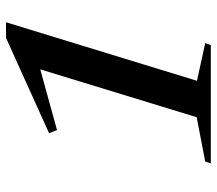

<svg xmlns="http://www.w3.org/2000/svg" viewBox="-61 -660 720 638"><g transform="rotate(-90 299.0 -341.0)"><path d="M228.5 -47.5 404 -621 423 -577 185.5 -511.5 175.5 -538 492 -681H544L349.5 -46.5L475 -19L468 -0.5H75L81 -19Z"/></g></svg>

Font: Newsreader 24pt SemiBold
Style: Italic
Weight: 600
Italic angle: -17°
Designer: Hugues Gentile
Foundry: Production Type
Version: Version 1.003